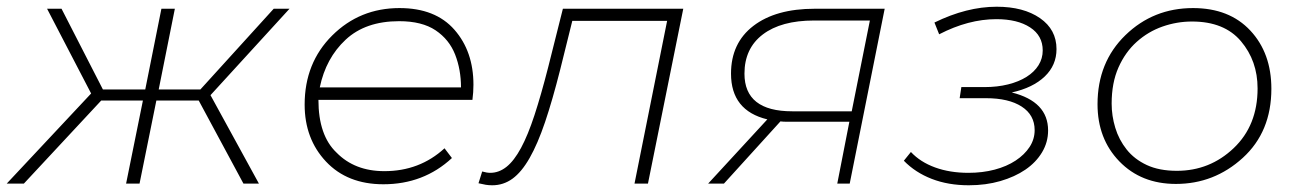

<svg xmlns="http://www.w3.org/2000/svg" viewBox="-49 -546 3863 571"><path d="M-29 0 222 -268 91 -520H134L257 -280H383L431 -520H471L423 -280H547L765 -520H812L577 -263L721 0H675L542 -247H416L366 0H326L376 -247H252L22 0Z M1091 2Q984 2 920.5 -65.5Q857 -133 857 -235Q857 -359 939 -440.5Q1021 -522 1139 -522Q1246 -522 1302.5 -457.5Q1359 -393 1359 -294Q1359 -272 1356 -249H898Q898 -143 952 -92Q1006 -37 1094 -37Q1199 -37 1273 -105L1295 -76Q1211 2 1091 2ZM1322 -286Q1322 -339 1304.5 -383.8Q1287 -428.5 1246.5 -455.8Q1206 -483 1138 -483Q1038 -483 979 -428Q920 -373 902 -286Z M1385 -36Q1392 -34 1398 -33Q1404 -32 1409 -32Q1435 -32 1457.5 -50Q1480 -68 1500.5 -106Q1521 -144 1540.5 -203.5Q1560 -263 1581 -345L1625 -520H1983L1878 0H1838L1935 -484H1653L1617 -339Q1594 -248 1572 -183Q1550 -118 1526 -76Q1502 -34 1475 -14.5Q1448 5 1415 5Q1404 5 1395.5 3.5Q1387 2 1374 -1Z M2057 0 2233 -191Q2125 -217 2125 -327Q2125 -418 2191.5 -469Q2258 -520 2374 -520H2582L2478 0H2441L2477 -184H2287Q2280 -184 2272 -185L2104 0ZM2484 -215 2538 -485H2372Q2274 -485 2219.5 -443.5Q2165 -402 2165 -327Q2165 -215 2307 -215Z M2832 5Q2771 5 2722 -14Q2673 -33 2639 -68L2660 -94Q2688 -64 2732 -48Q2776 -32 2831 -32Q2873 -32 2909 -41.5Q2945 -51 2971.5 -68.5Q2998 -86 3013 -109Q3028 -132 3028 -159Q3028 -204 2989.5 -229Q2951 -254 2883 -254H2805L2810 -287H2879Q2917 -287 2949 -295Q2981 -303 3004 -317.5Q3027 -332 3039.5 -352Q3052 -372 3052 -396Q3052 -440 3014.5 -464.5Q2977 -489 2914 -489Q2831 -489 2744 -444L2730 -479Q2826 -526 2915 -526Q2995 -526 3044 -492Q3093 -458 3093 -400Q3093 -352 3058 -318.5Q3023 -285 2960 -271Q3068 -244 3068 -158Q3068 -123 3050 -93Q3032 -63 3000.5 -41.5Q2969 -20 2926 -7.5Q2883 5 2832 5Z M3448 1Q3345 1 3280 -66Q3215 -133 3215 -236Q3215 -361 3298 -441.5Q3381 -522 3499 -522Q3607 -522 3669.5 -455Q3732 -388 3732 -282Q3732 -154 3647 -76.5Q3562 1 3448 1ZM3451 -38Q3549 -38 3620 -105.5Q3691 -173 3691 -283Q3691 -365 3641.5 -423.5Q3592 -482 3496 -482Q3451 -482 3408.2 -467Q3365.5 -452 3331.5 -421.5Q3297.5 -391 3277.2 -345.2Q3257 -299.5 3257 -238Q3257 -201.5 3267.8 -166Q3278.5 -130.5 3301.5 -101.5Q3324.5 -72.5 3361.5 -55.2Q3398.5 -38 3451 -38Z"/></svg>

Font: Argentum Sans ExtraLight
Style: Italic
Weight: 200
Italic angle: -11°
Designer: Julieta Ulanovsky (font), Cristiano Sobral (main changes and remaster)
Foundry: Julieta Ulanovsky (font), Cristiano Sobral (main changes and remaster)
Version: Version 2.007;June 15, 2022;FontCreator 14.0.0.2814 64-bit; 